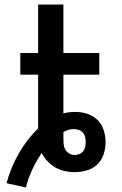

<svg xmlns="http://www.w3.org/2000/svg" viewBox="-20 -755 540 851"><path d="M95 76 9 57Q27 -11 62.5 -73.5Q98 -136 149 -186V-424H70V-520H149V-735H261V-520H420V-424H261V-252Q274 -256 287.5 -257.5Q301 -259 314 -259Q341 -259 367 -250.5Q393 -242 412 -223.5Q431 -205 439.5 -178.5Q448 -152 448 -126Q448 -98 439.5 -71.5Q431 -45 411 -26Q391 -7 364 0.5Q337 8 310 8Q288 8 266 3Q244 -2 225 -13Q206 -24 190.5 -40.5Q175 -57 165 -77Q141 -42 123 -3.5Q105 35 95 76ZM310 -68Q321 -68 331.5 -72Q342 -76 348.5 -84.5Q355 -93 357.5 -104Q360 -115 360 -126Q360 -136 357.5 -147Q355 -158 348 -166.5Q341 -175 330 -179Q319 -183 308 -183Q296 -183 284 -179.5Q272 -176 261 -170V-142Q261 -130 262 -117Q263 -104 269 -93Q275 -82 286.5 -75Q298 -68 310 -68Z"/></svg>

Font: Iosevka Curly
Style: Bold
Weight: 700
Monospace: yes
Designer: Belleve Invis
Foundry: Belleve Invis
Version: Version 22.1.2; ttfautohint (v1.8.4)